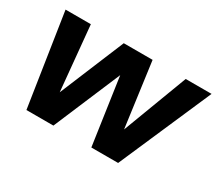

<svg xmlns="http://www.w3.org/2000/svg" viewBox="-96 -695 1013 894"><g transform="rotate(30 410.0 -248.0)"><path d="M111 0 35 -496H171L204 -149L348 -496H503L550 -149L681 -496H820L604 0H460L408 -359L256 0Z"/></g></svg>

Font: Host Grotesk ExtraBold
Style: Italic
Weight: 800
Italic angle: -8°
Designer: Doğukan Karapınar
Foundry: Element Type
Version: Version 1.003; ttfautohint (v1.8.4.7-5d5b)